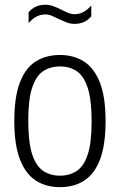

<svg xmlns="http://www.w3.org/2000/svg" viewBox="-20 -782 507 812"><path d="M233.5 9.5Q175 9.5 131.8 -18.2Q88.5 -46 64.5 -107.5Q40.5 -169 40.5 -270Q40.5 -371.5 64 -433Q87.5 -494.5 131 -522Q174.5 -549.5 233.5 -549.5Q292 -549.5 335.2 -521.8Q378.5 -494 402.5 -432.8Q426.5 -371.5 426.5 -270.5Q426.5 -169 403 -107.5Q379.5 -46 336.2 -18.2Q293 9.5 233.5 9.5ZM233.5 -39Q274.5 -39 304.8 -59.2Q335 -79.5 351.2 -129.2Q367.5 -179 367.5 -268.5Q367.5 -359.5 351 -410.2Q334.5 -461 304.5 -481Q274.5 -501 233.5 -501Q192.5 -501 162.5 -481Q132.5 -461 116 -411.2Q99.5 -361.5 99.5 -272Q99.5 -181 115.8 -130.5Q132 -80 162.2 -59.5Q192.5 -39 233.5 -39ZM295.5 -681Q276.5 -681 259.5 -688Q242.5 -695 226.5 -702.5Q212 -710 198.5 -715.5Q185 -721 171.5 -721Q132 -721 101 -684V-730Q127.5 -762 171.5 -762Q190.5 -762 207.5 -755.2Q224.5 -748.5 240.5 -740.5Q255 -733 268.5 -727.5Q282 -722 295.5 -722Q335 -722 366 -759V-713Q339.5 -681 295.5 -681Z"/></svg>

Font: Encode Sans Condensed Condensed Light
Style: Regular
Weight: 300
Width: 3
Designer: Multiple Designers
Foundry: Impallari Type
Version: Version 3.000; ttfautohint (v1.8.3) -l 8 -r 50 -G 200 -x 14 